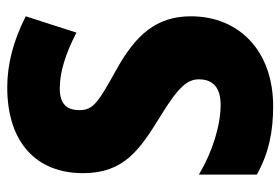

<svg xmlns="http://www.w3.org/2000/svg" viewBox="-142 -622 774 530"><g transform="rotate(-90 245.0 -357.0)"><path d="M465 -217C465 -312 414 -369 319 -422C229 -472 206 -486 206 -524C206 -559 222 -579 266 -579C310 -579 360 -564 420 -533L465 -673C398 -707 333 -724 269 -724C115 -724 32 -642 32 -515C32 -401 97 -358 191 -300C271 -251 291 -226 291 -195C291 -157 269 -135 221 -135C164 -135 92 -157 28 -195V-35C89 -1 149 10 217 10C369 10 465 -84 465 -217Z"/></g></svg>

Font: Noto Sans Armenian ExtraCondensed Black
Style: Regular
Weight: 900
Width: 2
Designer: Monotype Design Team
Foundry: Monotype Imaging Inc.
Version: Version 2.008